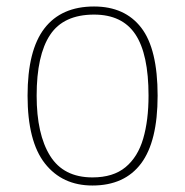

<svg xmlns="http://www.w3.org/2000/svg" viewBox="-20 -562 571 592"><path d="M265 10Q172 10 118.5 -58Q65 -126 65 -267Q65 -407 117 -474.5Q169 -542 270 -542Q365 -542 415.5 -476.5Q466 -411 466 -267Q466 -126 415 -58Q364 10 265 10ZM265 -15Q329 -15 367 -46.5Q405 -78 421.5 -134.5Q438 -191 438 -267Q438 -395 397.5 -456Q357 -517 270 -517Q176 -517 134.5 -454.5Q93 -392 93 -267Q93 -148 134.5 -81.5Q176 -15 265 -15Z"/></svg>

Font: Noto Serif Hebrew Thin
Style: Regular
Weight: 250
Version: Version 2.003